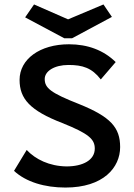

<svg xmlns="http://www.w3.org/2000/svg" viewBox="-20 -832 603 863"><path d="M445 -812 286 -745 133 -812 93 -754 269 -660H304L483 -756ZM274 11C445 11 520 -79 520 -171C520 -259 477 -307 336 -364C206 -415 181 -437 181 -477C181 -512 224 -540 288 -540C351 -540 393 -527 433 -475L500 -553C446 -606 375 -633 290 -633C159 -633 68 -566 68 -473C68 -388 115 -335 260 -279C380 -231 406 -206 406 -164C406 -112 352 -84 279 -84C202 -85 139 -116 100 -158L43 -64C97 -14 181 11 274 11Z"/></svg>

Font: Inconsolata SemiExpanded
Style: Bold
Weight: 700
Width: 6
Monospace: yes
Designer: Raph Levien, Cyreal, Brenton Simpson
Foundry: Raph Levien, Cyreal, Google
Version: Version 3.100